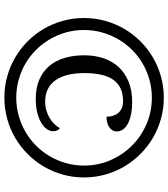

<svg xmlns="http://www.w3.org/2000/svg" viewBox="35 -800 775 885"><g transform="rotate(90 422.5 -357.5)"><path d="M63 -356.9Q63 -407.7 76.2 -454.8Q89.4 -502 113 -542.7Q136.7 -583.5 170.4 -617.2Q204.1 -650.9 244.9 -674.8Q285.6 -698.7 332.5 -711.9Q379.4 -725.1 430.2 -725.1Q481 -725.1 527.8 -711.9Q574.7 -698.7 615.5 -674.8Q656.2 -650.9 689.9 -617.2Q723.6 -583.5 747.6 -542.7Q771.5 -502 784.7 -454.8Q797.9 -407.7 797.9 -356.9Q797.9 -306.2 784.7 -259.3Q771.5 -212.4 747.6 -171.6Q723.6 -130.9 689.9 -97.4Q656.2 -64 615.5 -40Q574.7 -16.1 527.8 -3.2Q481 9.8 430.2 9.8Q379.4 9.8 332.5 -3.2Q285.6 -16.1 244.9 -40Q204.1 -64 170.4 -97.4Q136.7 -130.9 113 -171.6Q89.4 -212.4 76.2 -259.3Q63 -306.2 63 -356.9ZM118.2 -356.9Q118.2 -314 129.4 -274.2Q140.6 -234.4 160.9 -199.7Q181.2 -165 209.5 -136.5Q237.8 -107.9 272.5 -87.6Q307.1 -67.4 347.2 -56.2Q387.2 -44.9 430.2 -44.9Q473.6 -44.9 513.4 -56.2Q553.2 -67.4 588.1 -87.6Q623 -107.9 651.6 -136.5Q680.2 -165 700.4 -199.7Q720.7 -234.4 731.9 -274.2Q743.2 -314 743.2 -356.9Q743.2 -421.9 718.5 -478.8Q693.8 -535.6 651.4 -578.1Q608.9 -620.6 552 -645.3Q495.1 -669.9 430.2 -669.9Q387.2 -669.9 347.2 -658.7Q307.1 -647.5 272.5 -627.2Q237.8 -606.9 209.5 -578.4Q181.2 -549.8 160.9 -514.9Q140.6 -480 129.4 -439.9Q118.2 -399.9 118.2 -356.9ZM448.2 -178.2Q470.7 -178.2 490.2 -184.1Q509.8 -189.9 525.6 -199.7Q541.5 -209.5 552.7 -221.4Q564 -233.4 570.8 -246.1Q577.1 -241.7 581.1 -233.6Q585 -225.6 585 -214.8Q585 -201.2 575.7 -187Q566.4 -172.9 547.6 -161.1Q528.8 -149.4 500.7 -142.1Q472.7 -134.8 435.1 -134.8Q385.3 -134.8 347.7 -150.9Q310.1 -167 284.9 -196.3Q259.8 -225.6 247.3 -266.6Q234.9 -307.6 234.9 -357.9Q234.9 -406.7 248.5 -447.3Q262.2 -487.8 289.3 -517.1Q316.4 -546.4 356.4 -562.7Q396.5 -579.1 449.2 -579.1Q483.4 -579.1 509.3 -573.5Q535.2 -567.9 552 -558.3Q568.8 -548.8 577.4 -535.9Q585.9 -522.9 585.9 -507.8Q585.9 -497.1 580.6 -488.3Q575.2 -479.5 566.2 -473.4Q557.1 -467.3 544.7 -464.1Q532.2 -460.9 518.1 -460.9Q518.1 -474.6 514.4 -488.3Q510.7 -502 502.4 -512.9Q494.1 -523.9 480.5 -530.5Q466.8 -537.1 446.8 -537.1Q411.6 -537.1 387 -525.4Q362.3 -513.7 346.7 -490.7Q331.1 -467.8 324 -434.3Q316.9 -400.9 316.9 -357.9Q316.9 -271.5 350.6 -224.9Q384.3 -178.2 448.2 -178.2Z"/></g></svg>

Font: Droid Serif
Style: Bold Italic
Weight: 700
Italic angle: -12°
Designer: Monotype Design team
Foundry: Monotype Imaging Inc.
Version: Version 1.03